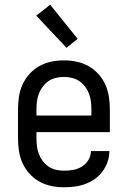

<svg xmlns="http://www.w3.org/2000/svg" viewBox="-20 -783 540 811"><path d="M250 8Q223 8 196.5 2.5Q170 -3 146.5 -16Q123 -29 104.5 -49.5Q86 -70 75 -94.5Q64 -119 60 -146Q56 -173 56 -200V-320Q56 -347 60 -374Q64 -401 75 -425.5Q86 -450 104.5 -470.5Q123 -491 146.5 -504Q170 -517 196.5 -522.5Q223 -528 250 -528Q277 -528 303.5 -522.5Q330 -517 353.5 -504Q377 -491 395.5 -470.5Q414 -450 425 -425.5Q436 -401 440 -374Q444 -347 444 -320V-225H134V-200Q134 -183 136 -166Q138 -149 144 -133Q150 -117 160.5 -103Q171 -89 185 -79.5Q199 -70 216 -66Q233 -62 250 -62Q270 -62 289.5 -65.5Q309 -69 326 -79.5Q343 -90 353.5 -107.5Q364 -125 364 -145H442Q442 -122 434.5 -100Q427 -78 413.5 -59.5Q400 -41 381 -27.5Q362 -14 340.5 -6Q319 2 296 5Q273 8 250 8ZM366 -295V-320Q366 -337 364 -354Q362 -371 356 -387Q350 -403 339.5 -417Q329 -431 315 -440.5Q301 -450 284 -454Q267 -458 250 -458Q233 -458 216 -454Q199 -450 185 -440.5Q171 -431 160.5 -417Q150 -403 144 -387Q138 -371 136 -354Q134 -337 134 -320V-295ZM261 -581 133 -717 192 -763 308 -619Z"/></svg>

Font: Iosevka Custom
Style: Regular
Weight: 400
Monospace: yes
Designer: Belleve Invis
Foundry: Belleve Invis
Version: Version 32.5.0; ttfautohint (v1.8.4)